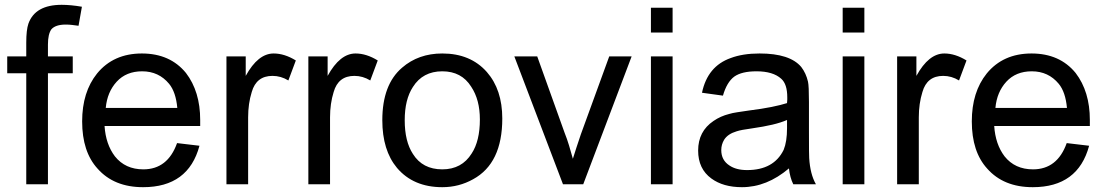

<svg xmlns="http://www.w3.org/2000/svg" viewBox="-20 -765 4586 797"><path d="M89 0V-461H10V-531H89V-588Q89 -641 98 -667Q126 -745 236 -745Q255 -745 276 -743Q297 -741 320 -737L306 -658Q292 -660 279 -661.5Q266 -663 253 -663Q210 -663 193 -643Q179 -623 179 -580V-531H282V-461H179V0Z M808 -160Q762 12 574 12Q453 12 385 -65Q321 -135 321 -261Q321 -383 383 -460Q451 -543 569 -543Q686 -543 752 -462Q811 -385 811 -267V-242H414Q419 -166 457 -116Q500 -62 575 -62Q676 -62 715 -171ZM716 -317Q710 -383 682 -417Q639 -469 570 -469Q504 -469 464.5 -426Q425 -383 419 -317Z M920 0V-531H1000V-450Q1051 -543 1116 -543Q1161 -543 1208 -514L1177 -431Q1146 -450 1111 -450Q1044 -450 1025 -383Q1010 -335 1010 -278V0Z M1260 0V-531H1340V-450Q1391 -543 1456 -543Q1501 -543 1548 -514L1517 -431Q1486 -450 1451 -450Q1384 -450 1365 -383Q1350 -335 1350 -278V0Z M1567 -266Q1567 -414 1649 -484Q1717 -543 1816 -543Q1933 -543 2001 -466Q2065 -393 2065 -273Q2065 -87 1944 -21Q1885 12 1816 12Q1696 12 1628 -68Q1567 -141 1567 -266ZM1660 -266Q1660 -178 1694 -126Q1734 -62 1816 -62Q1897 -62 1938 -128Q1972 -180 1972 -269Q1972 -351 1936 -405Q1896 -469 1816 -469Q1735 -469 1694 -404Q1660 -352 1660 -266Z M2317 0 2115 -531H2210L2324 -213Q2334 -188 2342 -161.5Q2350 -135 2358 -106Q2365 -128 2373 -153Q2381 -178 2391 -207L2509 -531H2602L2401 0Z M2682 -630V-733H2772V-630ZM2682 0V-531H2772V0Z M3255 -66Q3163 12 3060 12Q2982 12 2933 -24Q2878 -64 2878 -140Q2878 -220 2942 -263Q2971 -283 3007 -292Q3020 -296 3040 -299Q3060 -302 3087 -306Q3143 -313 3182.5 -321Q3222 -329 3247 -337Q3248 -346 3248 -352Q3248 -358 3248 -361Q3248 -416 3223 -438Q3189 -469 3120 -469Q3059 -469 3028 -447Q2997 -424 2981 -368L2894 -380Q2917 -490 3013 -524Q3063 -543 3133 -543Q3259 -543 3306 -487Q3326 -461 3334 -426Q3338 -409 3338 -342V-223Q3338 -112 3339 -109Q3343 -42 3367 0H3273Q3259 -28 3255 -66ZM3247 -267Q3222 -256 3186 -247.5Q3150 -239 3101 -232Q3056 -226 3038 -220Q3001 -209 2986 -185Q2974 -165 2974 -142Q2974 -100 3008 -78Q3036 -59 3081 -59Q3192 -59 3233 -143Q3247 -177 3247 -233Z M3478 -630V-733H3568V-630ZM3478 0V-531H3568V0Z M3704 0V-531H3784V-450Q3835 -543 3900 -543Q3945 -543 3992 -514L3961 -431Q3930 -450 3895 -450Q3828 -450 3809 -383Q3794 -335 3794 -278V0Z M4501 -160Q4455 12 4267 12Q4146 12 4078 -65Q4014 -135 4014 -261Q4014 -383 4076 -460Q4144 -543 4262 -543Q4379 -543 4445 -462Q4504 -385 4504 -267V-242H4107Q4112 -166 4150 -116Q4193 -62 4268 -62Q4369 -62 4408 -171ZM4409 -317Q4403 -383 4375 -417Q4332 -469 4263 -469Q4197 -469 4157.5 -426Q4118 -383 4112 -317Z"/></svg>

Font: MongolianScript
Style: Regular
Weight: 400
Designer: Bolorsoft LLC, NUM
Foundry: Bolorsoft LLC
Version: Version 3.2